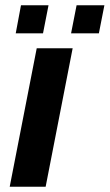

<svg xmlns="http://www.w3.org/2000/svg" viewBox="-20 -712 418 732"><path d="M154 0H17L120 -528H257ZM357 -585H251L272 -692H378ZM144 -585H40L60 -692H165Z"/></svg>

Font: Libra Sans
Style: Bold Italic
Weight: 700
Italic angle: -12°
Foundry: Context Ltd
Version: Version 1.002